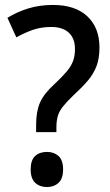

<svg xmlns="http://www.w3.org/2000/svg" viewBox="-20 -744 445 776"><path d="M126 -240Q126 -293 141.5 -329Q157 -365 200 -404Q232 -434 250 -455.5Q268 -477 275.5 -498Q283 -519 283 -546Q283 -589 258 -612Q233 -635 187 -635Q147 -635 113.5 -623.5Q80 -612 46 -593L10 -672Q49 -696 94.5 -710Q140 -724 194 -724Q284 -724 333 -678Q382 -632 382 -552Q382 -508 370 -476.5Q358 -445 334.5 -417.5Q311 -390 277 -359Q249 -332 234 -313Q219 -294 213.5 -274.5Q208 -255 208 -230V-210H126ZM104 -59Q104 -97 122 -113.5Q140 -130 170 -130Q198 -130 216.5 -113.5Q235 -97 235 -59Q235 -22 216.5 -5Q198 12 170 12Q141 12 122.5 -5Q104 -22 104 -59Z"/></svg>

Font: Noto Sans Lao Looped UI SmCd Med
Style: Regular
Weight: 500
Width: 4
Designer: Mark Frömberg, Ben Mitchell
Foundry: The Fontpad Ltd
Version: Version 1.001; ttfautohint (v1.8.4.7-5d5b)